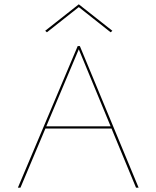

<svg xmlns="http://www.w3.org/2000/svg" viewBox="-20 -872 727 892"><path d="M498 -275H191L75 0H63L341 -658H351L624 0H612ZM494 -285 346 -643 195 -285ZM494 -722 346 -839 198 -722 190 -729 346 -852 502 -729Z"/></svg>

Font: Ysabeau Hairline
Style: Regular
Weight: 100
Designer: Christian Thalmann (Catharsis Fonts)
Version: Version 0.003